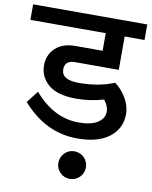

<svg xmlns="http://www.w3.org/2000/svg" viewBox="-114 -723 797 1009"><g transform="rotate(10 284.5 -219.0)"><path d="M250 -393Q195 -393 195 -345Q195 -289 288 -289Q394 -289 476 -323Q511 -298 536 -256Q561 -214 561 -170Q561 -93 500.5 -46.5Q440 0 331 0Q160 0 36 -143L85 -206Q190 -84 323 -84Q390 -84 424.5 -107Q459 -130 459 -165Q459 -196 434 -226Q363 -205 289 -205Q189 -205 140.5 -245.5Q92 -286 92 -349Q92 -404 130 -440.5Q168 -477 237 -477H382V-571H-20V-654H589V-571H483V-393ZM328 69Q359 69 380.5 90.5Q402 112 402 143Q402 173 380.5 194.5Q359 216 328 216Q298 216 276.5 194.5Q255 173 255 143Q255 112 276.5 90.5Q298 69 328 69Z"/></g></svg>

Font: Martel Sans DemiBold
Style: Regular
Weight: 600
Designer: Dan Reynolds and Mathieu Réguer
Foundry: Dan Reynolds and Mathieu Réguer
Version: Version 1.001;PS 001.001;hotconv 1.0.70;makeotf.lib2.5.58329